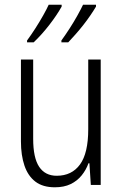

<svg xmlns="http://www.w3.org/2000/svg" viewBox="-20 -786 522 816"><path d="M408 -533V0H366L360 -92H356Q346 -64 327 -40.5Q308 -17 280 -3.5Q252 10 213 10Q162 10 130.5 -14Q99 -38 84 -82Q69 -126 69 -185V-533H121V-196Q121 -115 146.5 -77Q172 -39 221 -39Q285 -39 320 -87Q355 -135 355 -237V-533ZM388 -758Q378 -741 364 -720.5Q350 -700 333.5 -679Q317 -658 300.5 -639.5Q284 -621 270 -606H241V-614Q257 -636 275.5 -664.5Q294 -693 309.5 -721Q325 -749 333 -766H388ZM242 -758Q232 -740 218.5 -720Q205 -700 189.5 -680Q174 -660 157 -641Q140 -622 123 -606H95V-614Q112 -637 130 -665Q148 -693 163.5 -720.5Q179 -748 187 -766H242Z"/></svg>

Font: Noto Sans Bengali Condensed Light
Style: Regular
Weight: 300
Width: 3
Designer: Jelle Bosma - Monotype Design Team
Foundry: Monotype Imaging Inc.
Version: Version 2.003